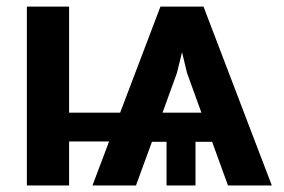

<svg xmlns="http://www.w3.org/2000/svg" viewBox="-20 -566 868 586"><path d="M675.8 0 627.4 -133.3H576.7V0H488.3V-133.3H443.8L395 0H262.2L313 -134.3H190.9V0H62V-545.9H190.9V-222.2H346.7L469.7 -545.9H601.1L809.6 0ZM476.1 -222.2H594.7L550.8 -343.3L535.6 -406.7L520 -343.3Z"/></svg>

Font: Inter Semi Bold
Style: Regular
Weight: 600
Designer: Rasmus Andersson
Foundry: rsms
Version: Version 4.000;git-e0f93cc